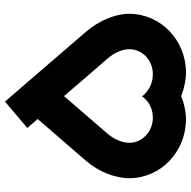

<svg xmlns="http://www.w3.org/2000/svg" viewBox="-18 -734 761 765"><g transform="rotate(-90 362.5 -351.5)"><path d="M618 -390 362 -687 340 -712 235 -623 271 -582 104 -389C61 -339 35 -275 35 -217C35 -92 140 9 270 9C299 9 333 2 362 -10C393 2 427 9 456 9C585 9 690 -92 690 -217C690 -275 662 -338 618 -390ZM450 -123C414 -123 383 -138 361 -166C341 -138 311 -123 276 -123C221 -123 176 -165 176 -217C176 -244 190 -277 211 -302L362 -477L423 -406L512 -303C535 -277 549 -244 549 -217C549 -165 505 -123 450 -123Z"/></g></svg>

Font: Hejaz SemiBold
Style: Regular
Weight: 600
Designer: Bandar Raffah (Arabic) and Santiago Orozco (Latin)
Foundry: Caramella and Typemade
Version: Version 1.010;hotconv 1.0.109;makeotfexe 2.5.65596